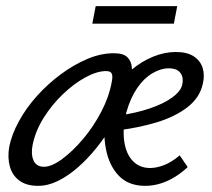

<svg xmlns="http://www.w3.org/2000/svg" viewBox="-20 -594 689 624"><path d="M104 10Q66 10 43 -7Q20 -24 12 -53Q4 -82 10 -117Q18 -157 41.5 -200Q65 -243 100 -282Q135 -321 177.5 -352.5Q220 -384 264 -402.5Q308 -421 350 -421Q381 -421 394 -408Q407 -395 408.5 -374.5Q410 -354 405 -331Q398 -298 382 -260.5Q366 -223 343 -184.5Q320 -146 292 -111.5Q264 -77 232.5 -49.5Q201 -22 168.5 -6Q136 10 104 10ZM123 -52Q148 -52 182.5 -77.5Q217 -103 251 -143.5Q285 -184 310 -232.5Q335 -281 343 -327Q347 -345 343.5 -354Q340 -363 325 -363Q295 -363 257.5 -342.5Q220 -322 184 -287.5Q148 -253 121.5 -210.5Q95 -168 86 -123Q80 -93 89 -72.5Q98 -52 123 -52ZM452 10Q397 10 365.5 -23.5Q334 -57 324 -111Q314 -165 324 -225Q331 -269 353.5 -305Q376 -341 408.5 -368Q441 -395 478 -410Q515 -425 551 -425Q588 -425 609.5 -411Q631 -397 638.5 -373.5Q646 -350 639 -321Q629 -276 588.5 -245Q548 -214 488 -196Q428 -178 359 -170L362 -218Q421 -226 466.5 -241.5Q512 -257 539.5 -277Q567 -297 572 -318Q575 -330 573 -342Q571 -354 560.5 -363Q550 -372 528 -372Q503 -372 475.5 -356Q448 -340 426 -308Q404 -276 391 -230Q378 -178 383.5 -136.5Q389 -95 411 -71.5Q433 -48 468 -48Q489 -48 513.5 -57.5Q538 -67 564 -89L590 -51Q572 -34 550 -20Q528 -6 503 2Q478 10 452 10ZM280 -517 291 -574H556L545 -517Z"/></svg>

Font: Ysabeau Office Medium
Style: Italic
Weight: 500
Italic angle: -12°
Designer: Christian Thalmann (Catharsis Fonts)
Version: Version 2.001;gftools[0.9.30]; featfreeze: tnum,lnum,ss02